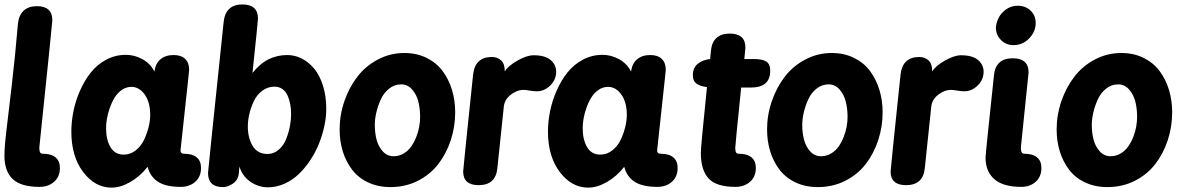

<svg xmlns="http://www.w3.org/2000/svg" viewBox="-47 -838 5386 869"><path d="M130.9 -169.9Q130.9 -155.3 134.3 -148.7Q137.7 -142.1 147 -142.1Q184.6 -142.1 204.3 -125.7Q224.1 -109.4 224.1 -78.1Q224.1 -38.1 197.8 -15.1Q171.4 7.8 131.8 7.8Q47.4 7.8 10.3 -27.8Q-26.9 -63.5 -26.9 -132.8Q-26.9 -172.9 -18.3 -244.1Q-9.8 -315.4 6.1 -450.9Q22 -586.4 34.2 -731Q38.1 -769 60.1 -789.6Q82 -810.1 120.1 -810.1Q189.9 -810.1 189.9 -746.1Q189.9 -735.8 130.9 -169.9Z M738.8 -588.9Q772.9 -588.9 791 -571.5Q809.1 -554.2 809.1 -522Q809.1 -520.5 805.7 -487.8Q791.5 -358.9 770 -157.2Q770 -142.1 786.1 -142.1Q823.7 -142.1 843.3 -125.7Q862.8 -109.4 862.8 -78.1Q862.8 -38.1 836.7 -15.1Q810.5 7.8 771 7.8Q704.1 7.8 668.5 -15.1Q632.8 -38.1 621.1 -83Q586.9 -39.6 542.7 -14.2Q498.5 11.2 458 11.2Q382.8 11.2 329.3 -59.6Q275.9 -130.4 275.9 -242.2Q275.9 -287.1 285.4 -334.5Q294.9 -381.8 315.2 -427.7Q335.4 -473.6 363.8 -509.5Q392.1 -545.4 433.3 -567.6Q474.6 -589.8 522.9 -589.8Q561.5 -589.8 597.4 -570.3Q633.3 -550.8 651.9 -514.2Q656.7 -550.8 679.4 -569.8Q702.1 -588.9 738.8 -588.9ZM512.7 -138.2Q542.5 -138.2 566.7 -157Q590.8 -175.8 604.5 -204.3Q618.2 -232.9 625.5 -262.5Q632.8 -292 632.8 -317.9Q632.8 -375.5 607.9 -410.2Q583 -444.8 547.9 -444.8Q524.4 -444.8 504.6 -431.2Q484.9 -417.5 471.9 -396.5Q459 -375.5 450 -349.9Q440.9 -324.2 437 -300.8Q433.1 -277.3 433.1 -257.8Q433.1 -205.6 453.1 -171.9Q473.1 -138.2 512.7 -138.2Z M965.3 -738.8Q974.1 -817.9 1049.8 -817.9Q1120.6 -817.9 1120.6 -753.9Q1120.6 -743.7 1095.7 -507.8Q1130.9 -551.3 1169.4 -570.1Q1208 -588.9 1253.4 -588.9Q1287.6 -588.9 1318.8 -573Q1350.1 -557.1 1375 -527.3Q1399.9 -497.6 1414.8 -450.2Q1429.7 -402.8 1429.7 -344.2Q1429.7 -308.1 1421.1 -267.8Q1412.6 -227.5 1396.7 -188Q1380.9 -148.4 1357.2 -112.8Q1333.5 -77.1 1304.9 -49.8Q1276.4 -22.5 1240.2 -6.3Q1204.1 9.8 1165.5 9.8Q1124 9.8 1087.4 -14.6Q1050.8 -39.1 1036.6 -84L1033.7 -51.8Q1030.3 -22.5 1006.8 -6.8Q983.4 8.8 962.4 8.8Q894.5 8.8 894.5 -55.2Q894.5 -64.9 965.3 -738.8ZM1163.6 -141.1Q1192.4 -141.1 1214.6 -160.4Q1236.8 -179.7 1248.3 -209Q1259.8 -238.3 1265.1 -266.8Q1270.5 -295.4 1270.5 -320.8Q1270.5 -345.2 1266.6 -366.5Q1262.7 -387.7 1254.4 -406Q1246.1 -424.3 1231 -435.1Q1215.8 -445.8 1195.8 -445.8Q1164.6 -445.8 1139.9 -427.2Q1115.2 -408.7 1101.8 -379.9Q1088.4 -351.1 1081.5 -321.8Q1074.7 -292.5 1074.7 -266.1Q1074.7 -212.9 1096.9 -177Q1119.1 -141.1 1163.6 -141.1Z M1783.2 -598.1Q1839.4 -598.1 1884 -575.9Q1928.7 -553.7 1956.5 -516.1Q1984.4 -478.5 1998.8 -430.9Q2013.2 -383.3 2013.2 -330.1Q2013.2 -264.2 1993.2 -203.4Q1973.1 -142.6 1936.5 -95.2Q1899.9 -47.9 1843.8 -19.5Q1787.6 8.8 1720.2 8.8Q1664.1 8.8 1619.4 -12.2Q1574.7 -33.2 1546.9 -69.6Q1519 -106 1504.6 -152.3Q1490.2 -198.7 1490.2 -252Q1490.2 -317.9 1511.7 -380.1Q1533.2 -442.4 1570.6 -491Q1607.9 -539.6 1663.6 -568.8Q1719.2 -598.1 1783.2 -598.1ZM1768.6 -456.1Q1738.3 -456.1 1714.1 -436.8Q1689.9 -417.5 1676.5 -387.9Q1663.1 -358.4 1656.2 -328.6Q1649.4 -298.8 1649.4 -272.9Q1649.4 -237.3 1657.2 -206.5Q1665 -175.8 1685.1 -153.3Q1705.1 -130.9 1734.4 -130.9Q1759.3 -130.9 1780 -143.3Q1800.8 -155.8 1814.2 -175Q1827.6 -194.3 1837.2 -218.5Q1846.7 -242.7 1850.6 -265.6Q1854.5 -288.6 1854.5 -309.1Q1854.5 -345.2 1846.7 -377.2Q1838.9 -409.2 1818.6 -432.6Q1798.3 -456.1 1768.6 -456.1Z M2094.2 -500Q2103 -580.1 2179.2 -580.1Q2204.1 -580.1 2220.7 -564.9Q2237.3 -549.8 2237.3 -519V-514.2Q2252.4 -539.6 2294.9 -563.7Q2337.4 -587.9 2368.2 -587.9Q2419.9 -587.9 2445.1 -566.4Q2470.2 -544.9 2470.2 -513.2Q2470.2 -477.5 2443.6 -451.2Q2417 -424.8 2382.3 -424.8Q2370.1 -424.8 2350.8 -428Q2331.5 -431.2 2323.2 -431.2Q2293 -431.2 2264.9 -409.4Q2236.8 -387.7 2233.4 -356L2204.1 -77.1Q2196.8 0 2119.1 0Q2049.3 0 2049.3 -62Q2049.3 -71.8 2094.2 -500Z M2896 -588.9Q2930.2 -588.9 2948.2 -571.5Q2966.3 -554.2 2966.3 -522Q2966.3 -520.5 2962.9 -487.8Q2948.7 -358.9 2927.2 -157.2Q2927.2 -142.1 2943.4 -142.1Q2981 -142.1 3000.5 -125.7Q3020 -109.4 3020 -78.1Q3020 -38.1 2993.9 -15.1Q2967.8 7.8 2928.2 7.8Q2861.3 7.8 2825.7 -15.1Q2790 -38.1 2778.3 -83Q2744.1 -39.6 2700 -14.2Q2655.8 11.2 2615.2 11.2Q2540 11.2 2486.6 -59.6Q2433.1 -130.4 2433.1 -242.2Q2433.1 -287.1 2442.6 -334.5Q2452.1 -381.8 2472.4 -427.7Q2492.7 -473.6 2521 -509.5Q2549.3 -545.4 2590.6 -567.6Q2631.8 -589.8 2680.2 -589.8Q2718.8 -589.8 2754.6 -570.3Q2790.5 -550.8 2809.1 -514.2Q2814 -550.8 2836.7 -569.8Q2859.4 -588.9 2896 -588.9ZM2669.9 -138.2Q2699.7 -138.2 2723.9 -157Q2748 -175.8 2761.7 -204.3Q2775.4 -232.9 2782.7 -262.5Q2790 -292 2790 -317.9Q2790 -375.5 2765.1 -410.2Q2740.2 -444.8 2705.1 -444.8Q2681.6 -444.8 2661.9 -431.2Q2642.1 -417.5 2629.2 -396.5Q2616.2 -375.5 2607.2 -349.9Q2598.1 -324.2 2594.2 -300.8Q2590.3 -277.3 2590.3 -257.8Q2590.3 -205.6 2610.4 -171.9Q2630.4 -138.2 2669.9 -138.2Z M3167 -570.8 3170.9 -609.9Q3174.8 -647.5 3196.3 -666.7Q3217.8 -686 3255.9 -686Q3326.7 -686 3326.7 -623Q3326.7 -621.6 3326.4 -618.2Q3326.2 -614.7 3324.7 -601.6Q3323.2 -588.4 3321.8 -570.8H3364.7Q3403.3 -570.8 3421.1 -559.6Q3439 -548.3 3439 -518.1Q3439 -441.9 3353 -441.9H3307.6Q3280.8 -180.7 3280.8 -168.9Q3280.8 -154.8 3284.2 -148.4Q3287.6 -142.1 3296.9 -142.1Q3334.5 -142.1 3354.2 -125.7Q3374 -109.4 3374 -78.1Q3374 -38.1 3347.7 -15.1Q3321.3 7.8 3281.7 7.8Q3194.8 7.8 3159.9 -30.5Q3125 -68.8 3125 -146Q3125 -174.8 3152.8 -443.8Q3122.6 -447.3 3105.7 -459.2Q3088.9 -471.2 3088.9 -497.1Q3088.9 -530.8 3110.6 -548.8Q3132.3 -566.9 3167 -570.8Z M3717.8 -598.1Q3773.9 -598.1 3818.6 -575.9Q3863.3 -553.7 3891.1 -516.1Q3918.9 -478.5 3933.3 -430.9Q3947.8 -383.3 3947.8 -330.1Q3947.8 -264.2 3927.7 -203.4Q3907.7 -142.6 3871.1 -95.2Q3834.5 -47.9 3778.3 -19.5Q3722.2 8.8 3654.8 8.8Q3598.6 8.8 3554 -12.2Q3509.3 -33.2 3481.4 -69.6Q3453.6 -106 3439.2 -152.3Q3424.8 -198.7 3424.8 -252Q3424.8 -317.9 3446.3 -380.1Q3467.8 -442.4 3505.1 -491Q3542.5 -539.6 3598.1 -568.8Q3653.8 -598.1 3717.8 -598.1ZM3703.1 -456.1Q3672.9 -456.1 3648.7 -436.8Q3624.5 -417.5 3611.1 -387.9Q3597.7 -358.4 3590.8 -328.6Q3584 -298.8 3584 -272.9Q3584 -237.3 3591.8 -206.5Q3599.6 -175.8 3619.6 -153.3Q3639.6 -130.9 3668.9 -130.9Q3693.8 -130.9 3714.6 -143.3Q3735.4 -155.8 3748.8 -175Q3762.2 -194.3 3771.7 -218.5Q3781.2 -242.7 3785.2 -265.6Q3789.1 -288.6 3789.1 -309.1Q3789.1 -345.2 3781.2 -377.2Q3773.4 -409.2 3753.2 -432.6Q3732.9 -456.1 3703.1 -456.1Z M4028.8 -500Q4037.6 -580.1 4113.8 -580.1Q4138.7 -580.1 4155.3 -564.9Q4171.9 -549.8 4171.9 -519V-514.2Q4187 -539.6 4229.5 -563.7Q4272 -587.9 4302.7 -587.9Q4354.5 -587.9 4379.6 -566.4Q4404.8 -544.9 4404.8 -513.2Q4404.8 -477.5 4378.2 -451.2Q4351.6 -424.8 4316.9 -424.8Q4304.7 -424.8 4285.4 -428Q4266.1 -431.2 4257.8 -431.2Q4227.5 -431.2 4199.5 -409.4Q4171.4 -387.7 4168 -356L4138.7 -77.1Q4131.3 0 4053.7 0Q3983.9 0 3983.9 -62Q3983.9 -71.8 4028.8 -500Z M4451.7 -497.1Q4459 -574.2 4536.6 -574.2Q4608.4 -574.2 4608.4 -509.8Q4608.4 -506.8 4573.7 -172.9V-166Q4573.7 -142.1 4589.4 -142.1Q4627 -142.1 4646.7 -125.7Q4666.5 -109.4 4666.5 -78.1Q4666.5 -38.1 4640.4 -15.1Q4614.3 7.8 4574.7 7.8Q4493.7 7.8 4453.6 -26.9Q4413.6 -61.5 4413.6 -125Q4413.6 -140.1 4451.7 -497.1ZM4460.4 -713.9Q4464.8 -757.3 4493.4 -784.7Q4522 -812 4559.6 -812Q4594.7 -812 4617.7 -789.8Q4640.6 -767.6 4640.6 -733.9Q4640.6 -694.8 4611.1 -664.3Q4581.5 -633.8 4540.5 -633.8Q4506.3 -633.8 4483.4 -657Q4460.4 -680.2 4460.4 -713.9Z M5028.3 -598.1Q5084.5 -598.1 5129.2 -575.9Q5173.8 -553.7 5201.7 -516.1Q5229.5 -478.5 5243.9 -430.9Q5258.3 -383.3 5258.3 -330.1Q5258.3 -264.2 5238.3 -203.4Q5218.3 -142.6 5181.6 -95.2Q5145 -47.9 5088.9 -19.5Q5032.7 8.8 4965.3 8.8Q4909.2 8.8 4864.5 -12.2Q4819.8 -33.2 4792 -69.6Q4764.2 -106 4749.8 -152.3Q4735.4 -198.7 4735.4 -252Q4735.4 -317.9 4756.8 -380.1Q4778.3 -442.4 4815.7 -491Q4853 -539.6 4908.7 -568.8Q4964.4 -598.1 5028.3 -598.1ZM5013.7 -456.1Q4983.4 -456.1 4959.2 -436.8Q4935.1 -417.5 4921.6 -387.9Q4908.2 -358.4 4901.4 -328.6Q4894.5 -298.8 4894.5 -272.9Q4894.5 -237.3 4902.3 -206.5Q4910.2 -175.8 4930.2 -153.3Q4950.2 -130.9 4979.5 -130.9Q5004.4 -130.9 5025.1 -143.3Q5045.9 -155.8 5059.3 -175Q5072.8 -194.3 5082.3 -218.5Q5091.8 -242.7 5095.7 -265.6Q5099.6 -288.6 5099.6 -309.1Q5099.6 -345.2 5091.8 -377.2Q5084 -409.2 5063.7 -432.6Q5043.5 -456.1 5013.7 -456.1Z"/></svg>

Font: BPreplay
Style: Bold Italic
Weight: 700
Italic angle: -6°
Designer: Magenta/George Triantafyllakos
Foundry: Magenta/George Triantafyllakos
Version: Version 1.00